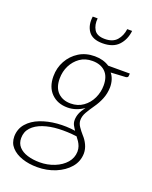

<svg xmlns="http://www.w3.org/2000/svg" viewBox="-163 -793 844 1067"><g transform="rotate(20 259.5 -260.0)"><path d="M191 186Q142 186 102 172.5Q62 159 38 133Q14 107 14 68Q15 23 42.5 -8.5Q70 -40 115 -57.5Q160 -75 214 -79.5Q268 -84 321 -76Q312 -89 305 -102Q298 -115 298 -132Q298 -151 305.5 -170.5Q313 -190 332 -215Q311 -200 286.5 -191.5Q262 -183 236 -183Q177 -183 140.5 -219.5Q104 -256 104 -320Q104 -370 127 -411.5Q150 -453 190 -478Q230 -503 283 -503Q308 -503 330 -497Q352 -491 370 -479H498L497 -465Q497 -455 484 -453L396 -448Q408 -434 414.5 -413.5Q421 -393 421 -369Q420 -332 407 -300Q394 -268 374 -240Q355 -213 341.5 -189.5Q328 -166 328 -142Q328 -123 341 -104Q354 -85 369 -68Q387 -49 398.5 -24.5Q410 0 410 26Q409 74 378.5 109.5Q348 145 298.5 165.5Q249 186 191 186ZM195 156Q241 156 282 139.5Q323 123 347.5 94.5Q372 66 373 29Q373 11 368 -2.5Q363 -16 355.5 -27.5Q348 -39 339 -50Q283 -57 232 -54.5Q181 -52 140.5 -38Q100 -24 76.5 1.5Q53 27 53 64Q53 95 71.5 115.5Q90 136 122.5 146Q155 156 195 156ZM245 -210Q287 -210 318.5 -232.5Q350 -255 367 -291Q384 -327 384 -367Q384 -420 356 -447Q328 -474 280 -474Q237 -474 206.5 -452.5Q176 -431 158.5 -396.5Q141 -362 141 -320Q141 -266 169.5 -238Q198 -210 245 -210ZM297 -585Q237 -585 213 -619.5Q189 -654 196 -706H225Q221 -667 237.5 -639.5Q254 -612 301 -612Q348 -612 371.5 -639Q395 -666 400 -706H429Q423 -653 391 -619Q359 -585 297 -585Z"/></g></svg>

Font: Aleo ExtraLight
Style: Italic
Weight: 250
Italic angle: -7°
Designer: Alessio Laiso
Foundry: Alessio Laiso
Version: Version 2.001;gftools[0.9.29]